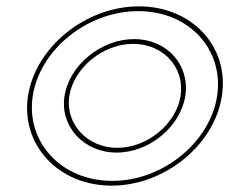

<svg xmlns="http://www.w3.org/2000/svg" viewBox="-20 -576 721 604"><path d="M68 -274C45 -121 163 8 331 8C499 8 655 -121 678 -274C702 -428 585 -556 417 -556C249 -556 92 -428 68 -274ZM83 -274C105 -419 254 -541 415 -541C576 -541 685 -419 663 -274C641 -130 494 -7 333 -7C172 -7 61 -130 83 -274ZM183 -274C168 -179 243 -96 347 -96C451 -96 548 -179 563 -274C578 -371 506 -453 402 -453C298 -453 198 -371 183 -274ZM198 -274C212 -362 303 -438 399 -438C495 -438 562 -362 548 -274C535 -188 445 -111 349 -111C253 -111 185 -188 198 -274Z"/></svg>

Font: Ampere
Style: OuLnIta
Weight: 400
Version: Version 1